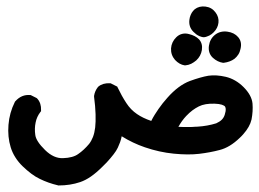

<svg xmlns="http://www.w3.org/2000/svg" viewBox="-20 -274 793 587"><path d="M156.7 292.5Q127.4 285.6 101.6 272.9Q88.4 266.6 75.4 256.8Q62.5 247.1 49.3 234.4Q36.1 221.7 26.9 207Q17.6 192.4 12.7 176.3Q2.9 144.5 5.9 107.7Q8.8 70.8 25.4 37.6L25.9 36.6L26.9 35.6Q45.9 14.2 72.3 16.6H74.2L75.7 17.6L91.3 25.4L92.8 26.4L94.2 27.8Q106.4 41.5 105.5 63V65.9L103.5 68.4Q92.3 83 88.9 100.6Q85 118.7 87.9 138.7Q90.3 157.7 117.7 184.6Q144.5 210.9 172.9 209.5Q188 209 199.7 205.8Q211.4 202.6 219.2 196.8Q236.3 185.1 252.4 166Q259.3 157.2 264.2 144.8Q269 132.3 271 115.7Q272.9 99.1 272.2 75.2Q271.5 51.3 267.6 22V20.5V19Q270 3.9 279.3 -7.8L280.3 -8.8L280.8 -9.3Q294.4 -20.5 315.9 -19.5H317.9L319.8 -18.6L335.4 -10.7L338.4 -9.3L339.8 -6.3Q352.1 19.5 366.2 41Q379.4 61.5 398.9 74.7Q416.5 86.9 442.4 95.7Q447.3 85.9 452.9 76.9Q458.5 67.9 464.6 59.1Q470.7 50.3 477.5 41.7Q484.4 33.2 491.7 24.9Q525.4 -13.2 560.5 -26.4Q594.2 -38.6 617.2 -42.5Q641.1 -45.9 670.4 -39.1Q685.1 -35.6 698.7 -27.8Q712.4 -20 724.6 -7.8Q749.5 17.1 752 42.5Q753.9 65.9 749 91.3Q747.6 97.2 745.4 102.8Q743.2 108.4 740 114Q736.8 119.6 732.7 125.2Q728.5 130.9 723.6 136.5Q718.8 142.1 712.9 147.5Q697.8 162.1 682.4 171.4Q667 180.7 651.4 184.6Q636.7 188.5 621.1 191.4Q605.5 194.3 588.9 196.3Q555.7 200.2 511.2 195.8Q466.8 191.4 422.9 176.3Q385.7 163.6 352.1 142.6Q350.1 152.3 347.2 160.6Q344.2 168.9 340.3 177.2Q337.9 182.1 334.7 187.3Q331.5 192.4 327.1 198Q322.8 203.6 317.6 209.7Q312.5 215.8 306.4 222.4Q300.3 229 293 235.8Q274.9 253.9 258.1 265.6Q241.2 277.3 225.1 282.7Q194.8 293 159.2 293H158.2ZM641.1 103Q651.9 98.1 658 92Q664.1 85.9 667 77.1Q668.9 71.3 669.7 66.2Q670.4 61 669.9 57.6Q669.4 54.2 668 51.8Q666 48.8 658.2 46.1Q650.4 43.5 636.2 43Q606.4 42 587.9 51.3Q578.1 56.2 568.6 63.2Q559.1 70.3 549.3 80.6Q535.6 95.2 525.4 113.8Q529.3 113.8 533.2 114Q537.1 114.3 541 114.3Q544.9 114.3 548.6 114.3Q552.2 114.3 555.9 114.3Q559.6 114.3 563 114.3Q566.4 114.3 569.8 114Q573.2 113.8 576.7 113.5Q580.1 113.3 583.5 113.3Q614.7 111.3 641.1 103ZM544.4 -74.2Q528.3 -76.7 515.1 -90.8Q502 -106 502.9 -126Q504.4 -146 519 -160.2Q526.9 -168 536.9 -170.4Q546.9 -172.9 557.6 -169.9Q577.6 -165 588.4 -153.8Q600.1 -141.1 597.2 -121.1Q594.2 -102.5 580.1 -89.4Q576.2 -86.4 572.5 -83.7Q568.8 -81.1 564.7 -79.1Q560.5 -77.1 556.2 -75.9Q551.8 -74.7 546.9 -74.2H545.9ZM661.6 -82Q645 -84.5 630.9 -97.2Q615.7 -111.3 618.7 -133.8Q621.6 -154.8 637.2 -167.5Q653.3 -180.2 675.3 -177.2Q696.3 -174.3 708 -160.6Q720.7 -146 715.3 -124.5Q713.4 -114.7 708.5 -107.2Q703.6 -99.6 696.8 -94.2Q683.6 -84.5 664.1 -82H663.1ZM601.1 -160.2Q595.7 -161.1 590.3 -163.3Q585 -165.5 580.3 -168.9Q575.7 -172.4 571.3 -176.8Q556.2 -191.9 559.1 -213.9Q559.6 -217.8 560.5 -221.4Q561.5 -225.1 563 -228.5Q564.5 -231.9 566.2 -234.9Q567.9 -237.8 570.3 -240.5Q572.8 -243.2 575.2 -245.6Q588.9 -256.3 608.2 -253.9Q627.4 -251.5 638.7 -236.3Q649.9 -221.7 647.9 -204.6Q646 -188 633.3 -175.3Q630.4 -172.4 627 -169.7Q623.5 -167 619.9 -165.3Q616.2 -163.6 612.1 -162.1Q607.9 -160.6 604 -160.2H602.5Z"/></svg>

Font: NaikaiFont
Style: Bold
Weight: 700
Version: Version 1.89